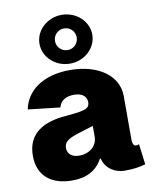

<svg xmlns="http://www.w3.org/2000/svg" viewBox="-92 -909 791 988"><g transform="rotate(-10 303.0 -415.5)"><path d="M205.6 9.3C278.8 9.3 332.5 -17.6 364.3 -76.7H368.2C382.3 -18.6 435.1 6.3 478.5 6.3C524.4 6.3 555.7 2 588.9 -7.8L575.2 -115.2C569.8 -112.3 565.4 -111.3 558.6 -111.3C544.4 -111.3 541 -132.8 541 -141.1V-372.6C541 -480 438.5 -552.7 291.5 -552.7C145 -552.7 60.5 -482.4 42.5 -390.6L210 -371.6C217.3 -405.3 247.6 -423.8 289.1 -423.8C330.1 -423.8 355.5 -405.3 355.5 -373.5C355.5 -345.7 335 -339.8 321.8 -336.4C300.8 -330.6 271 -327.1 228.5 -323.7C116.7 -314.9 26.9 -271 26.9 -150.9C26.9 -42.5 100.6 9.3 205.6 9.3ZM264.2 -110.4C227.5 -110.4 201.7 -127.4 201.7 -161.1C201.7 -192.4 225.6 -207.5 272.9 -222.7C307.6 -233.9 333.5 -242.2 357.4 -249V-193.8C357.4 -142.1 314 -110.4 264.2 -110.4ZM298.3 -585C374.5 -585 436.5 -642.1 436.5 -712.4C436.5 -782.7 374.5 -839.8 298.3 -839.8C222.7 -839.8 160.6 -782.7 160.6 -712.4C160.6 -642.1 222.7 -585 298.3 -585ZM298.3 -655.8C267.1 -655.8 241.7 -680.7 241.7 -712.4C241.7 -744.1 267.1 -769 298.3 -769C330.1 -769 355 -744.1 355 -712.4C355 -680.7 330.1 -655.8 298.3 -655.8Z"/></g></svg>

Font: Raveo ExtraBold
Style: Regular
Weight: 800
Designer: Jakub Foglar, Rasmus Andersson (Inter)
Foundry: Jakubfoglar.com
Version: Version 1.100;Glyphs 3.2.3 (3260)